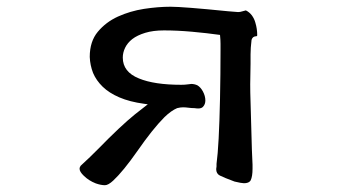

<svg xmlns="http://www.w3.org/2000/svg" viewBox="-20 -485 1040 562"><path d="M712.4 -238.3 713.4 -298.8V-326.2Q713.4 -344.2 716.3 -368.2Q719.2 -378.4 729.5 -378.9Q731.9 -378.9 732.4 -379.9L732.9 -381.8Q732.9 -400.9 727.5 -418.5Q724.6 -429.7 717.3 -439.9Q710.4 -449.2 699.7 -454.6Q694.8 -453.6 690.4 -452.1Q686 -450.7 682.9 -450.2Q679.7 -449.7 676.8 -449.7Q671.9 -449.7 647 -452.1Q515.6 -465.3 479.2 -465.3Q442.9 -465.3 401.4 -459Q360.8 -452.6 325.2 -436.5Q290 -420.4 266.4 -392.1Q242.7 -363.8 242.7 -318.4Q243.7 -293.9 252.4 -271.5Q261.7 -249.5 280.5 -231.2Q299.3 -212.9 329.3 -200Q359.4 -187 401.9 -181.2L412.6 -179.7Q388.2 -161.1 374.5 -149.9Q333.5 -116.7 267.1 -48.8Q246.1 -27.3 216.3 0Q212.9 4.4 212.9 8.8Q212.9 17.6 225.1 29.3Q239.3 43.5 260.3 51.8Q275.4 57.1 287.1 57.1Q296.9 57.1 311.5 43.5Q340.8 16.1 381.8 -42.5Q426.8 -107.4 461.4 -142.1Q481 -161.1 498.5 -168.5Q508.3 -170.9 515.6 -170.9Q522.9 -170.9 531.7 -169.7Q540.5 -168.5 548.8 -168.5H549.3Q555.2 -167.5 560.1 -167.5Q569.8 -167.5 574.2 -172.4Q581.1 -179.7 581.1 -190.9Q581.1 -204.1 573.7 -217.8Q566.9 -230 557.6 -235.4Q548.8 -239.3 540 -239.3Q537.1 -239.3 529.1 -238Q521 -236.8 510.7 -236.8Q431.6 -236.8 386.7 -255.4Q339.4 -274.4 339.4 -316.4Q339.4 -331.1 346.2 -345.2Q353 -359.4 367.2 -370.6Q381.8 -381.8 405 -388.9Q428.2 -396 460 -396Q499 -396 542.2 -392.1Q585.4 -388.2 624 -382.8Q625.5 -368.2 625.5 -356.9V-337.9Q625.5 -269 624 -196.3Q621.1 -58.1 613.8 -5.4V2Q613.8 4.4 613.3 5.9Q612.8 8.3 612.8 9.8Q612.8 23.4 623.5 28.8Q636.2 35.2 666.5 46.4Q687 51.3 693.8 51.3Q700.7 51.3 704.6 49.8Q710.9 47.9 713.9 42.5Q719.2 31.2 719.2 8.8V-2.9Q718.3 -15.6 717.3 -46.4Q712.9 -200.7 712.6 -214.4Q712.4 -228 712.4 -238.3Z"/></svg>

Font: Bakudai
Style: Light
Weight: 300
Version: Version 1.48